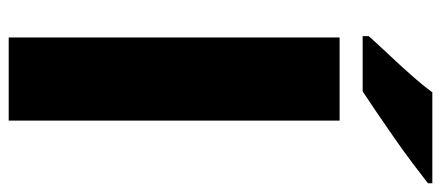

<svg xmlns="http://www.w3.org/2000/svg" viewBox="-306 -800 1013 441"><g transform="rotate(90 200.5 -579.5)"><path d="M257 -93H66V-853H257ZM401 -1056Q383 -1042 356 -1021.5Q329 -1001 298 -979.5Q267 -958 238.5 -938.5Q210 -919 190 -906H63V-920Q80 -939 104 -964.5Q128 -990 152 -1017Q176 -1044 192 -1066H401Z"/></g></svg>

Font: Noto Sans Kannada UI Black
Style: Regular
Weight: 900
Designer: Jelle Bosma - Monotype Design Team
Foundry: Monotype Imaging Inc.
Version: Version 2.005; ttfautohint (v1.8.4.7-5d5b)